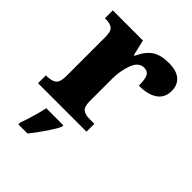

<svg xmlns="http://www.w3.org/2000/svg" viewBox="-221 -657 986 986"><g transform="rotate(45 272.0 -164.0)"><path d="M15 -57H19Q57 -57 74.5 -71Q92 -85 92 -129V-411Q92 -453 76.5 -466Q61 -479 25 -479H22V-536H241L261 -450H266Q290 -503 324 -526Q358 -549 417 -549Q473 -549 501 -524.5Q529 -500 529 -458Q529 -408 492.5 -382.5Q456 -357 390 -357Q390 -401 380.5 -421.5Q371 -442 344 -442Q305 -442 286.5 -392.5Q268 -343 268 -285V-124Q268 -83 284 -70Q300 -57 333 -57H367V0H15ZM93 208Q105 176 117.5 133Q130 90 136 61H260V71Q240 117 160 221H93Z"/></g></svg>

Font: Noto Serif ExtraBold
Style: Regular
Weight: 800
Designer: Monotype Design Team
Foundry: Monotype Imaging Inc.
Version: Version 1.001